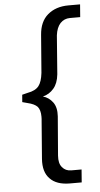

<svg xmlns="http://www.w3.org/2000/svg" viewBox="-60 -749 503 967"><g transform="rotate(-5 191.5 -265.0)"><path d="M383 -712 378 -648H326Q297 -648 277 -627Q258 -606 253 -567L238 -371Q233 -325 211 -300Q189 -274 156 -266Q186 -258 206 -231Q225 -205 222 -160L206 37Q203 76 220 96Q237 117 266 117H318L313 182H254Q186 182 153 147Q119 113 124 46L139 -146Q140 -151 140 -166Q140 -199 126 -216Q111 -232 76 -240L50 -247L53 -284L81 -291Q121 -298 138 -320Q154 -341 159 -385L174 -576Q179 -643 219 -677Q260 -712 324 -712Z"/></g></svg>

Font: PRinguin Sans
Style: Italic
Weight: 400
Designer: Vernon Adams
Foundry: Vernon Adams
Version: ""